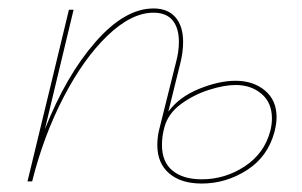

<svg xmlns="http://www.w3.org/2000/svg" viewBox="-20 -429 714 454"><path d="M634 -152Q634 -137 629 -117Q613 -58 563.5 -26.5Q514 5 457 5Q408 5 380 -19Q352 -43 352 -86Q352 -104 356 -121L396 -281Q403 -306 403 -330Q403 -363 388 -381Q373 -399 343 -399Q291 -399 234.5 -345Q178 -291 130.5 -199.5Q83 -108 56 0H45L143 -406H154L86 -123Q136 -250 205.5 -329.5Q275 -409 343 -409Q377 -409 395 -388Q413 -367 413 -330Q413 -305 406 -278L378 -165Q404 -200 451 -219Q498 -238 537 -238Q579 -238 606.5 -215Q634 -192 634 -152ZM623 -149Q623 -186 598.5 -207Q574 -228 537 -228Q510 -228 474 -216.5Q438 -205 408 -183Q378 -161 369 -129L367 -121Q363 -104 363 -86Q363 -46 388 -25.5Q413 -5 457 -5Q512 -5 558.5 -35.5Q605 -66 619 -119Q623 -134 623 -149Z"/></svg>

Font: Ysabeau Infant Hairline
Style: Italic
Weight: 100
Italic angle: -12°
Designer: Christian Thalmann (Catharsis Fonts)
Version: Version 0.003